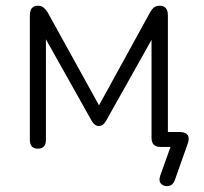

<svg xmlns="http://www.w3.org/2000/svg" viewBox="-20 -512 712 669"><path d="M589 116Q583 133 568 136Q553 139 542.5 129.5Q532 120 538 101L574 0H539Q508 0 508 -32V-373L349 -90Q344 -82 338.5 -77.5Q333 -73 324 -73Q310 -73 300 -90L140 -375V-25Q140 6 112 6Q84 6 84 -25V-458Q84 -492 112 -492Q124 -492 131.5 -486Q139 -480 146 -469L325 -145L503 -469Q509 -480 516.5 -486Q524 -492 537 -492Q565 -492 565 -458V-52H607Q625 -52 633 -42.5Q641 -33 635 -14Z"/></svg>

Font: Chiron GoRound TC L
Style: Regular
Weight: 300
Designer: Ryoko NISHIZUKA 西塚涼子 (kana, bopomofo & ideographs); Paul D. Hunt (Latin, Greek & Cyrillic); Sandoll Communications 산돌커뮤니
Foundry: Adobe
Version: Version 1.000;hotconv 1.1.1;makeotfexe 2.6.0